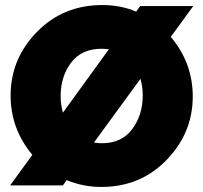

<svg xmlns="http://www.w3.org/2000/svg" viewBox="-20 -734 803 760"><path d="M745 -710 656 -588Q743 -485 743 -352Q743 -208 639.5 -101Q536 6 381 6Q309 6 244 -21L229 0H20L108 -121Q22 -224 22 -356Q22 -501 126 -607.5Q230 -714 385 -714Q458 -714 519 -688L535 -710ZM220 -354Q220 -320 229 -288L411 -539Q393 -541 382 -541Q303 -541 261.5 -486Q220 -431 220 -354ZM545 -356Q545 -390 536 -422L352 -170Q367 -167 383 -167Q462 -167 503.5 -223Q545 -279 545 -356Z"/></svg>

Font: Raleway-v4020 Black
Style: Regular
Weight: 900
Designer: Matt McInerney, Pablo Impallari, Rodrigo Fuenzalida
Foundry: Matt McInerney, Pablo Impallari, Rodrigo Fuenzalida
Version: Version 4.020;PS 004.020;hotconv 1.0.88;makeotf.lib2.5.64775